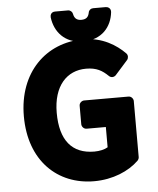

<svg xmlns="http://www.w3.org/2000/svg" viewBox="-59 -895 808 982"><g transform="rotate(-5 345.0 -404.0)"><path d="M55 -325C55 -96 197 37 385 37C481 37 564 1 614 -48C618 -52 622 -59 622 -66V-354C622 -365 612 -379 597 -379H369C358 -379 344 -369 344 -354V-259C344 -248 354 -234 369 -234H468V-130C452 -120 426 -114 399 -114C284 -114 224 -187 224 -328C224 -466 294 -540 393 -540C447 -540 476 -522 506 -493C517 -482 533 -484 542 -494L606 -566C613 -574 615 -590 605 -600C561 -645 490 -691 392 -691C201 -691 55 -551 55 -325ZM391 -680C488 -680 538 -743 546 -817C548 -838 531 -845 521 -845H456C444 -845 434 -837 432 -825C428 -804 418 -791 391 -791C366 -791 355 -804 351 -825C349 -836 339 -845 327 -845H261C239 -845 235 -827 236 -817C245 -744 295 -680 391 -680Z"/></g></svg>

Font: Falling Sky
Style: Blk
Weight: 900
Designer: Paul D. Hunt
Foundry: Adobe Systems Incorporated
Version: Version 1.02